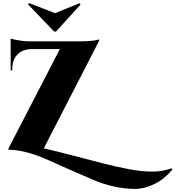

<svg xmlns="http://www.w3.org/2000/svg" viewBox="-20 -968 1135 1241"><path d="M342 -764H330L161 -940L168 -948L336 -883L494 -947L501 -939ZM1087 120 1095 127Q1044 189 981 220Q915 253 850.5 253Q786 253 716 237.5Q646 222 578 192.5Q510 163 435 130.5Q360 98 295 68Q144 0 35 0V-9L367 -651H187Q106 -650 74 -590Q59 -561 59 -521V-513H49V-719Q64 -713 101.5 -707Q139 -701 154.5 -701Q170 -701 170 -701H515Q545 -701 578.5 -705Q612 -709 621 -714V-705L263 -9Q344 9 459.5 39.5Q575 70 651.5 89.5Q728 109 811 125Q894 141 963 141Q1032 141 1087 120Z"/></svg>

Font: Cinzel Decorative Black
Style: Regular
Weight: 900
Designer: Natanael Gama
Version: Version 1.002;PS 001.002;hotconv 1.0.56;makeotf.lib2.0.21325